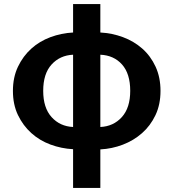

<svg xmlns="http://www.w3.org/2000/svg" viewBox="-20 -730 859 951"><path d="M477 -101Q542 -104 583.5 -150Q625 -196 625 -280Q625 -365 584.5 -410.5Q544 -456 477 -459ZM342 -459Q277 -456 235.5 -410.5Q194 -365 194 -280Q194 -196 235.5 -150Q277 -104 342 -101ZM477 -569Q535 -566 589 -546Q643 -526 684.5 -489.5Q726 -453 750.5 -400Q775 -347 775 -280Q775 -212 750 -159.5Q725 -107 683.5 -70.5Q642 -34 588.5 -13.5Q535 7 477 10V201H342V9Q284 6 230 -14Q176 -34 135 -71Q94 -108 69 -160Q44 -212 44 -280Q44 -347 69 -399.5Q94 -452 135 -489Q176 -526 230 -546Q284 -566 342 -569V-710H477Z"/></svg>

Font: SpoqaHanSans-Bold
Style: Regular
Weight: 700
Designer: [Spoqa Han Sans] Dong-huui Kim \uAE40 \uB3D9 \uD718   [Noto Sans] Ryoko NISHIZUKA \u897F \u585A \u6DBC \u5B50  (kana & i
Foundry: Spoqa (http://www.spoqa-han-sans.com)
Version: Version 2.000